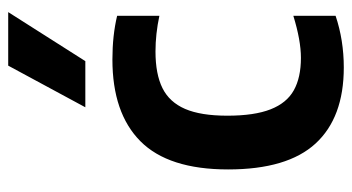

<svg xmlns="http://www.w3.org/2000/svg" viewBox="-215 -633 858 468"><g transform="rotate(-90 214.0 -399.0)"><path d="M35 -272Q35 -417.5 103.8 -485.8Q172.5 -554 303 -554Q361.5 -554 409.5 -542.5V-439.5Q365 -449 322.5 -449Q267.5 -449 233.2 -432Q199 -415 182.5 -376.8Q166 -338.5 166 -274Q166 -208 181.5 -168.5Q197 -129 228 -111.8Q259 -94.5 307 -94.5Q349.5 -94.5 409.5 -113V-10Q350 10 283.5 10Q161.5 10 98.2 -58.8Q35 -127.5 35 -272ZM186.5 -620 288 -808H418.5L299 -620Z"/></g></svg>

Font: Encode Sans Semi Condensed SmBd
Style: Regular
Weight: 600
Width: 4
Designer: Multiple Designers
Foundry: Impallari Type
Version: Version 2.000